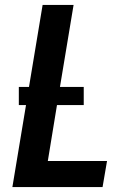

<svg xmlns="http://www.w3.org/2000/svg" viewBox="-20 -755 540 775"><path d="M30 0 85 -331H56V-404H97L152 -735H277L222 -404H318V-331H210L173 -105H412L394 0Z"/></svg>

Font: Iosevka SS04 Extrabold
Style: Italic
Weight: 800
Italic angle: -9°
Monospace: yes
Designer: Belleve Invis
Foundry: Belleve Invis
Version: Version 19.0.0; ttfautohint (v1.8.4)